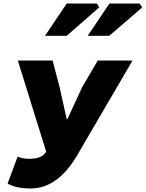

<svg xmlns="http://www.w3.org/2000/svg" viewBox="-20 -1055 826 1088"><path d="M23 -15 80 -168Q105 -155 148 -155Q173 -155 195.5 -161.5Q218 -168 228 -179L242 -195L81 -712H278L318 -560L358 -380H362L445 -560L534 -712H731L419 -178Q308 13 154 13Q70 13 23 -15ZM358 -1035H529L542 -1013L358 -852H235ZM600 -1035H771L786 -1013L599 -852H477Z"/></svg>

Font: Nebula Sans Black
Style: Regular
Weight: 900
Italic angle: -9°
Designer: Paul D. Hunt for Adobe (as Source Sans)
Foundry: Nebula Entertainment & Broadcasting LLC
Version: Version 1.010